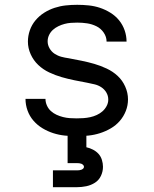

<svg xmlns="http://www.w3.org/2000/svg" viewBox="-20 -558 640 798"><path d="M299 8Q274 8 249.5 5.5Q225 3 201.5 -4.5Q178 -12 156.5 -25Q135 -38 119 -56.5Q103 -75 94.5 -98.5Q86 -122 86 -147Q86 -147 86 -147Q86 -147 86 -147H169Q169 -133 175 -119.5Q181 -106 191.5 -96.5Q202 -87 215 -81Q228 -75 242 -71.5Q256 -68 270 -67Q284 -66 299 -66Q313 -66 327 -67Q341 -68 355 -71Q369 -74 382 -80Q395 -86 405.5 -95Q416 -104 423 -117Q430 -130 430 -144Q430 -160 422 -173.5Q414 -187 401 -195.5Q388 -204 373 -207.5Q358 -211 343 -214Q316 -219 289 -224.5Q262 -230 236 -237.5Q210 -245 184.5 -257Q159 -269 139 -288Q119 -307 107.5 -332.5Q96 -358 96 -385Q96 -409 104 -432Q112 -455 127.5 -473.5Q143 -492 163.5 -505Q184 -518 207 -525.5Q230 -533 253.5 -535.5Q277 -538 301 -538Q325 -538 349 -535.5Q373 -533 395.5 -525.5Q418 -518 439 -505Q460 -492 475 -473.5Q490 -455 498 -432Q506 -409 506 -385Q506 -385 506 -385Q506 -385 506 -385H423Q423 -405 411 -422.5Q399 -440 380.5 -449Q362 -458 342 -461Q322 -464 301 -464Q288 -464 274.5 -463Q261 -462 248 -458.5Q235 -455 222.5 -449Q210 -443 200 -434Q190 -425 184 -412.5Q178 -400 178 -386Q178 -371 186 -357Q194 -343 207 -334.5Q220 -326 235 -322Q250 -318 265 -316Q292 -311 319 -305.5Q346 -300 372 -292.5Q398 -285 423.5 -273Q449 -261 469 -242.5Q489 -224 500.5 -198Q512 -172 512 -145Q512 -120 503 -97Q494 -74 478 -55.5Q462 -37 440.5 -24.5Q419 -12 395.5 -4.5Q372 3 347.5 5.5Q323 8 299 8ZM200 220V150H300Q305 150 309.5 149.5Q314 149 318 147.5Q322 146 325.5 143Q329 140 329 135Q329 131 325.5 127.5Q322 124 318 122.5Q314 121 309.5 120.5Q305 120 300 120H261V0H339V54Q353 57 366.5 64Q380 71 389.5 81.5Q399 92 403.5 106.5Q408 121 408 135Q408 155 399.5 173Q391 191 374.5 201.5Q358 212 338.5 216Q319 220 300 220Z"/></svg>

Font: Iosevka Curly Extended
Style: Regular
Weight: 400
Width: 7
Monospace: yes
Designer: Belleve Invis
Foundry: Belleve Invis
Version: Version 11.1.0; ttfautohint (v1.8.3)